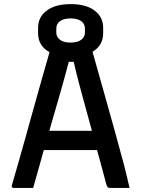

<svg xmlns="http://www.w3.org/2000/svg" viewBox="-20 -918 690 938"><path d="M142 0H46Q42 0 39 -3Q36 -6 38 -13Q51 -57 68.5 -118.5Q86 -180 106 -251.5Q126 -323 146.5 -397Q167 -471 186.5 -539.5Q206 -608 222 -663Q166 -694 166 -756V-782Q166 -835 208.5 -866.5Q251 -898 326 -898Q400 -898 442 -866.5Q484 -835 484 -782V-756Q484 -696 432 -665Q467 -541 506 -402.5Q545 -264 586 -112Q593 -85 599.5 -57Q606 -29 613 0H517Q509 0 506 -3.5Q503 -7 499 -19Q488 -62 476.5 -103.5Q465 -145 454 -185H194Q182 -142 169 -95.5Q156 -49 142 0ZM325 -828Q292 -828 273.5 -815Q255 -802 255 -778V-759Q255 -737 274 -723Q291 -710 325 -710Q358 -710 376.5 -723.5Q395 -737 395 -759V-778Q395 -800 378 -814Q359 -828 325 -828ZM316 -616Q300 -554 276 -470Q252 -386 221 -279H429Q401 -381 377.5 -467.5Q354 -554 340 -616Z"/></svg>

Font: Recursive Sn Lnr St Med
Style: Regular
Weight: 500
Version: Version 1.085;hotconv 1.1.0;makeotfexe 2.6.0; ttfautohint (v